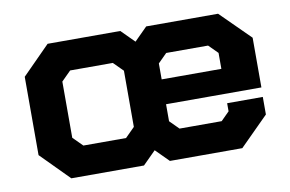

<svg xmlns="http://www.w3.org/2000/svg" viewBox="-59 -599 1057 700"><g transform="rotate(-10 469.0 -249.0)"><path d="M540 -206V-143L573 -110H729L760 -141V-171H892V-106L786 0H518L470 -48L422 0H153L50 -104V-394L153 -498H422L470 -450L518 -498H784L893 -390V-206ZM573 -390 540 -357V-298H761V-357L728 -390ZM375 -110 410 -145V-353L375 -388H217L182 -353V-145L217 -110Z"/></g></svg>

Font: Chakra Petch
Style: Bold
Weight: 700
Designer: Katatrad Aksorn Co.,Ltd.
Foundry: Cadson Demak Co.,Ltd.
Version: Version 1.000; ttfautohint (v1.6)